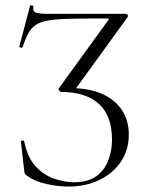

<svg xmlns="http://www.w3.org/2000/svg" viewBox="-20 -676 544 708"><path d="M233 12Q194 12 151 2.5Q108 -7 83 -26Q74 -31 72 -35Q70 -39 69 -49L57 -154Q57 -157 62.5 -158Q68 -159 69 -156Q81 -95 112 -62Q143 -29 181.5 -16.5Q220 -4 253 -4Q305 -4 335.5 -26.5Q366 -49 379.5 -85Q393 -121 393 -161Q393 -249 344.5 -293Q296 -337 205 -337Q202 -337 198.5 -341.5Q195 -346 196 -349L378 -600Q383 -606 381.5 -607Q380 -608 373 -608Q295 -608 243.5 -607Q192 -606 161 -601Q130 -596 112.5 -584.5Q95 -573 84.5 -553.5Q74 -534 63 -502Q62 -499 56 -500.5Q50 -502 51 -504L91 -655Q92 -657 98 -656Q104 -655 103 -653Q100 -635 111 -630Q122 -625 160 -625Q191 -625 214 -625Q237 -625 264 -625Q291 -625 333 -625Q375 -625 443 -625Q448 -625 450.5 -621Q453 -617 450 -612L255 -343L240 -351Q309 -351 357 -329.5Q405 -308 430 -269.5Q455 -231 455 -179Q455 -123 426 -80Q397 -37 346.5 -12.5Q296 12 233 12Z"/></svg>

Font: Cormorant Garamond Light
Style: Regular
Weight: 300
Designer: Christian Thalmann (Catharsis Fonts)
Foundry: Catharsis Fonts
Version: Version 4.001